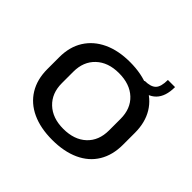

<svg xmlns="http://www.w3.org/2000/svg" viewBox="-153 -790 969 969"><g transform="rotate(45 332.0 -305.5)"><path d="M332 8Q248 8 187.5 -20Q127 -48 94.5 -101Q62 -154 62 -227V-313Q62 -386 95 -438.5Q128 -491 188.5 -519.5Q249 -548 332 -548Q416 -548 477 -520Q538 -492 570 -439Q602 -386 602 -313V-227Q602 -154 570 -101Q538 -48 477 -20Q416 8 332 8ZM332 -71Q410 -71 455.5 -113.5Q501 -156 501 -229V-311Q501 -384 455.5 -426.5Q410 -469 332 -469Q255 -469 209.5 -426Q164 -383 164 -311V-229Q164 -157 209.5 -114Q255 -71 332 -71ZM451 -533Q494 -533 512.5 -551.5Q531 -570 531 -619H582Q582 -485 451 -485Z"/></g></svg>

Font: Pathway Extreme 28pt Medium
Style: Regular
Weight: 500
Designer: Eduardo Rodriguez Tunni
Foundry: Eduardo Rodriguez Tunni
Version: Version 1.001;gftools[0.9.26]